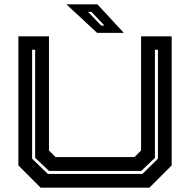

<svg xmlns="http://www.w3.org/2000/svg" viewBox="-20 -868 879 888"><path d="M168 0 65 -103V-700H206.5V-172L237 -141.5H602L632.5 -172V-700H774V-103L671 0ZM201.5 -63.5H638.5L710.5 -134V-638H696.5V-138L633.5 -77.5H206.5L142.5 -138V-638H128.5V-134ZM552.5 -716H429L287 -848H430.5ZM463 -750 403 -813H387L448 -750Z"/></svg>

Font: Tourney Expanded Regular
Style: Bold
Weight: 700
Width: 7
Designer: Tyler Finck
Foundry: Etcetera Type Co
Version: Version 1.010; ttfautohint (v1.8.3)